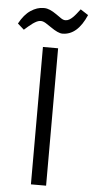

<svg xmlns="http://www.w3.org/2000/svg" viewBox="-84 -1004 501 1040"><g transform="rotate(5 166.5 -484.0)"><path d="M125.5 -747.1H208V0H125.5ZM354 -940.4Q305.7 -828.1 224.1 -828.1Q200.7 -828.1 159.2 -857.4Q144 -868.2 129.2 -877.2Q114.3 -886.2 102.5 -886.2Q90.8 -886.2 80.8 -881.3Q70.8 -876.5 59.6 -868.7Q48.3 -860.8 36.6 -850.6L14.2 -831.1L-20.5 -861.8Q6.8 -912.1 41.3 -934.8Q75.7 -957.5 109.4 -957.5H115.7Q142.6 -957.5 182.1 -929.7L209.5 -910.6Q222.2 -901.9 233.4 -901.9Q244.6 -901.9 254.4 -907.5Q264.2 -913.1 273.7 -922.4Q283.2 -931.6 292.5 -943.4L311.5 -967.8Z"/></g></svg>

Font: Armata
Style: Regular
Weight: 400
Designer: Viktoriya Grabowska
Foundry: Viktoriya Grabowska
Version: Version 1.002